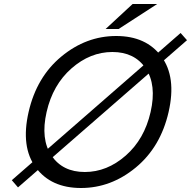

<svg xmlns="http://www.w3.org/2000/svg" viewBox="-20 -920 955 960"><path d="M643 -900H766L573 -775H508ZM883 -755 915 -719 70 17 39 -19ZM337.5 -578Q244 -496 213 -360Q182 -224 237.5 -142Q293 -60 404 -60Q515 -60 608.5 -142Q702 -224 733 -360Q764 -496 708.5 -578Q653 -660 542 -660Q431 -660 337.5 -578ZM159 -82.5Q83 -185 123 -360Q163 -535 287 -637.5Q411 -740 561 -740Q711 -740 787 -637.5Q863 -535 823 -360Q783 -185 659 -82.5Q535 20 385 20Q235 20 159 -82.5Z"/></svg>

Font: Miedinger
Style: Italic
Weight: 400
Italic angle: -13°
Version: Version 001.000